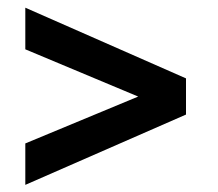

<svg xmlns="http://www.w3.org/2000/svg" viewBox="-20 -590 582 512"><path d="M47.5 -97V-207.5L348.5 -332.5L47.5 -458.5V-569.5L476 -381V-284.5Z"/></svg>

Font: League Spartan SemiBold
Style: Regular
Weight: 600
Foundry: The League of Moveable Type
Version: Version 2.002